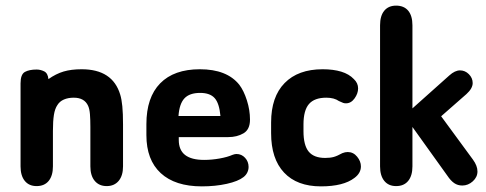

<svg xmlns="http://www.w3.org/2000/svg" viewBox="-20 -651 1728 682"><path d="M152 -370Q150 -391 137 -397.5Q124 -404 110 -404Q84 -404 68.5 -395.5Q53 -387 53 -355V-60Q53 -27 68 -8.5Q83 10 110 10Q138 10 153 -8.5Q168 -27 168 -60V-186Q168 -221 171.5 -243Q175 -265 184 -278Q192 -291 207 -297.5Q222 -304 242 -304Q280 -304 293 -275Q298 -264 299.5 -245.5Q301 -227 301 -200V-60Q301 -27 316.5 -8.5Q332 10 359 10Q386 10 401.5 -8.5Q417 -27 417 -60V-209Q417 -248 414.5 -273.5Q412 -299 407 -315Q380 -405 270 -405Q233 -405 206 -397Q179 -389 152 -370Z M615 -164H791Q822 -164 845 -177.5Q868 -191 868 -226Q868 -260 857 -294.5Q846 -329 830 -350Q786 -405 690 -405Q598 -405 549 -355Q500 -305 500 -210V-171Q500 -83 551 -36Q602 11 697 11Q745 11 785.5 2Q826 -7 845 -22Q854 -29 858.5 -38.5Q863 -48 863 -58Q863 -77 850.5 -90.5Q838 -104 820 -104Q814 -104 806 -101Q788 -93 760 -88Q732 -83 705 -83Q660 -83 637.5 -100.5Q615 -118 615 -154ZM763 -239H614Q617 -282 635 -301.5Q653 -321 691 -321Q726 -321 742.5 -302.5Q759 -284 763 -239Z M943 -216V-178Q943 -87 989 -38Q1035 11 1120 11Q1200 11 1239 -19Q1262 -36 1262 -60Q1262 -78 1248.5 -94.5Q1235 -111 1215 -111Q1206 -111 1196 -107Q1178 -97 1165.5 -93.5Q1153 -90 1135 -90Q1095 -90 1076.5 -112.5Q1058 -135 1058 -185V-209Q1058 -259 1077.5 -281.5Q1097 -304 1139 -304Q1167 -304 1184 -292Q1195 -287 1199 -285.5Q1203 -284 1209 -284Q1227 -284 1239.5 -301.5Q1252 -319 1252 -337Q1252 -356 1237 -370Q1220 -388 1192 -396.5Q1164 -405 1126 -405Q1039 -405 991 -356Q943 -307 943 -216Z M1445 -266V-561Q1445 -595 1430 -613Q1415 -631 1387 -631Q1360 -631 1345 -613Q1330 -595 1330 -561V-60Q1330 -27 1345 -8.5Q1360 10 1387 10Q1415 10 1430 -8.5Q1445 -27 1445 -60V-200L1569 -27Q1581 -9 1593.5 -0.5Q1606 8 1622 8Q1643 8 1659.5 -7Q1676 -22 1676 -42Q1676 -62 1660 -84L1547 -238L1637 -317Q1659 -337 1659 -356Q1659 -374 1645.5 -387.5Q1632 -401 1614 -401Q1596 -401 1576 -383Z"/></svg>

Font: Beiruti
Style: Bold
Weight: 700
Designer: Arlette Boutros
Foundry: Boutros
Version: Version 1.41